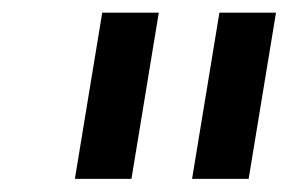

<svg xmlns="http://www.w3.org/2000/svg" viewBox="-20 -747 450 299"><path d="M227.3 -727.3H139.2L96.6 -468.4H184.7ZM409.8 -727.3H321.7L279.1 -468.4H367.2Z"/></svg>

Font: TID UI Medium
Style: Italic
Weight: 500
Italic angle: -9.39999°
Designer: The TID Project Authors
Foundry: Bakken & Bæck
Version: Version 1.001;hotconv 1.0.109;makeotfexe 2.5.65596